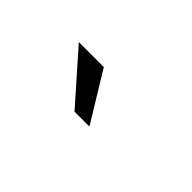

<svg xmlns="http://www.w3.org/2000/svg" viewBox="-4 -912 500 500"><g transform="rotate(45 245.5 -662.0)"><path d="M207 -730 290 -594H235L115 -730Z"/></g></svg>

Font: Almarai Light
Style: Regular
Weight: 300
Designer: Boutros International 2019
Foundry: Created by Boutros International 2019
Version: Version 1.10